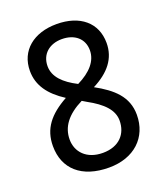

<svg xmlns="http://www.w3.org/2000/svg" viewBox="-126 -747 725 844"><g transform="rotate(-20 236.0 -325.0)"><path d="M237 -661C130 -661 57 -602 57 -507C57 -439 95 -387 165 -342C82 -296 39 -243 39 -162C39 -56 111 11 240 11C357 11 433 -60 433 -166C433 -251 377 -300 297 -344C373 -383 416 -435 416 -508C416 -603 346 -661 237 -661ZM236 -591C296 -591 336 -557 336 -503C336 -453 300 -412 237 -381C176 -412 137 -450 137 -500C137 -557 179 -591 236 -591ZM118 -164C118 -222 152 -269 226 -306L246 -294C314 -257 353 -218 353 -168C353 -106 313 -59 236 -59C160 -59 118 -106 118 -164Z"/></g></svg>

Font: Noto Sans Telugu Condensed
Style: Regular
Weight: 400
Width: 3
Designer: Jelle Bosma - Monotype Design Team
Foundry: Monotype Imaging Inc.
Version: Version 2.005